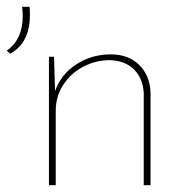

<svg xmlns="http://www.w3.org/2000/svg" viewBox="-35 -545 557 565"><path d="M-15 -396Q32 -429 32 -499Q32 -507 30 -525H52Q53 -517 53 -501Q53 -419 -5 -387ZM408 -273V0H388V-271Q386 -313 360.5 -339.5Q335 -366 289 -368Q247 -368 210.5 -349Q174 -330 151.5 -296Q129 -262 129 -219V0H109V-378H124L127 -277Q145 -327 190 -356Q235 -385 291 -385Q343 -385 374.5 -354Q406 -323 408 -273Z"/></svg>

Font: Josefin Sans Thin
Style: Regular
Weight: 250
Designer: Santiago Orozco
Foundry: Typemade
Version: Version 2.000